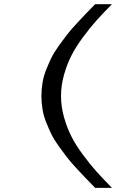

<svg xmlns="http://www.w3.org/2000/svg" viewBox="-20 -779 640 928"><path d="M521 128.9H439.9Q408.7 97.2 392.1 79.8Q375.5 62.5 346.9 31.5Q318.4 0.5 302 -21Q285.6 -42.5 263.4 -73.2Q241.2 -104 228.5 -130.1Q215.8 -156.2 203.4 -187.3Q190.9 -218.3 185.5 -250.2Q180.2 -282.2 180.2 -314.9Q180.2 -347.7 185.5 -379.6Q190.9 -411.6 203.4 -442.6Q215.8 -473.6 228.5 -499.8Q241.2 -525.9 263.4 -556.6Q285.6 -587.4 302 -608.9Q318.4 -630.4 346.9 -661.4Q375.5 -692.4 392.1 -709.7Q408.7 -727.1 439.9 -758.8H521Q478 -715.3 447 -680.7Q416 -646 381.3 -599.4Q346.7 -552.7 325.2 -510.5Q303.7 -468.3 289.3 -417Q274.9 -365.7 274.9 -314.9Q274.9 -264.2 289.3 -212.9Q303.7 -161.6 325.2 -119.4Q346.7 -77.1 381.3 -30.5Q416 16.1 447 50.8Q478 85.4 521 128.9Z"/></svg>

Font: Aurulent Sans Mono
Style: Regular
Weight: 400
Monospace: yes
Version: Version 2007.05.04